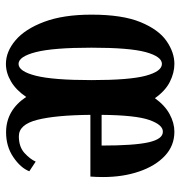

<svg xmlns="http://www.w3.org/2000/svg" viewBox="-2 -568 580 616"><g transform="rotate(90 288.0 -260.0)"><path d="M185 11Q145.5 11 109.2 -19.8Q73 -50.5 50 -111.8Q27 -173 27 -263.5Q27 -362.5 51 -420.8Q75 -479 111.5 -504.2Q148 -529.5 185 -529.5Q213.5 -529.5 242.5 -515Q271.5 -500.5 295 -467Q318 -499 346.2 -514.2Q374.5 -529.5 402.5 -529.5Q447.5 -529.5 480 -499Q512.5 -468.5 530.2 -416.5Q548 -364.5 548 -301Q548 -279 546.5 -260H348.5Q349.5 -148.5 364.5 -89.5Q379.5 -30.5 417 -30.5Q451 -30.5 470.8 -48.5Q490.5 -66.5 498.5 -84.5L529.5 -64Q518.5 -36 484.2 -12.8Q450 10.5 404.5 10.5Q334 10.5 291 -54Q269 -21.5 241.2 -5.2Q213.5 11 185 11ZM402.5 -492.5Q380.5 -493 365 -449.2Q349.5 -405.5 348.5 -296H447Q447 -401 436.5 -447Q426 -493 402.5 -492.5ZM185 -29.5Q209 -29.5 223 -85Q237 -140.5 237 -263.5Q237 -385.5 223 -437.5Q209 -489.5 185 -489.5Q161.5 -489.5 147.2 -437.5Q133 -385.5 133 -263.5Q133 -140.5 147.2 -85Q161.5 -29.5 185 -29.5Z"/></g></svg>

Font: Imbue 10pt SemiBold
Style: Regular
Weight: 600
Designer: Tyler Finck
Foundry: Etcetera Type Company
Version: Version 1.102; ttfautohint (v1.8.3)